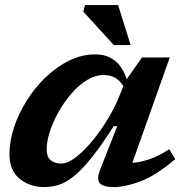

<svg xmlns="http://www.w3.org/2000/svg" viewBox="-20 -750 745 782"><path d="M388.5 -60.5 457.5 -236H443Q392.5 -157 353 -107.8Q313.5 -58.5 281.2 -32.5Q249 -6.5 219.8 2.8Q190.5 12 160.5 12Q102.5 12 60.5 -21.5Q18.5 -55 18.5 -122.5Q18.5 -174.5 37 -231Q55.5 -287.5 88.8 -340.2Q122 -393 166.2 -435.5Q210.5 -478 261.8 -503.2Q313 -528.5 368 -528.5Q463 -528.5 496 -427.5L558.5 -516H671.5L519 -86.5Q554.5 -89.5 591 -102.2Q627.5 -115 669 -142L694 -102Q612.5 -33.5 550.8 -10.8Q489 12 445 12Q400 12 386.2 -4.2Q372.5 -20.5 388.5 -60.5ZM170 -141Q170 -112 185.8 -98Q201.5 -84 229.5 -84Q255.5 -84 288.5 -109.2Q321.5 -134.5 355.8 -175.8Q390 -217 419.8 -266.5Q449.5 -316 468.5 -364.5L482.5 -399Q466 -425 446 -434.8Q426 -444.5 402.5 -444.5Q368 -444.5 334.2 -423.8Q300.5 -403 271 -369Q241.5 -335 218.8 -294.5Q196 -254 183 -213.8Q170 -173.5 170 -141ZM512 -566.5H443.5L319 -703L326.5 -729.5H461Z"/></svg>

Font: Newsreader Caption SemiBold
Style: Italic
Weight: 600
Italic angle: -17°
Designer: Hugues Gentile
Foundry: Production Type
Version: Version 1.001